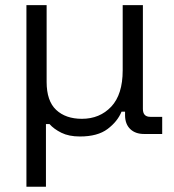

<svg xmlns="http://www.w3.org/2000/svg" viewBox="-20 -508 661 728"><path d="M80.2 200V-488.5H156.8V-197.5Q156.8 -125.2 192.9 -91.4Q229 -57.5 290.5 -57.5Q358.2 -57.5 401.8 -103.6Q445.2 -149.8 445.2 -241.2V-488.5H521.8V-95Q521.8 -65 549.8 -65H595V0H526Q493.5 0 474.1 -18.4Q454.8 -36.8 454.2 -69.2V-84.5H440.8Q425.5 -47.2 387.9 -18.9Q350.2 9.5 283 9.5Q241.2 9.5 212.8 -4.6Q184.2 -18.8 167.8 -37.5H154.2V200Z"/></svg>

Font: Space 7353
Style: Regular
Weight: 400
Designer: Christine Claussen + Ruben Lyon  (Space 7353)
Version: Version 1.000;FEAKit 1.0